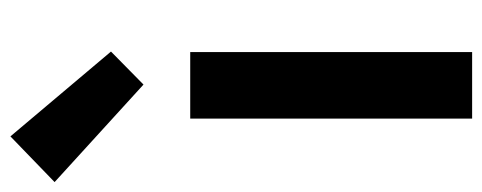

<svg xmlns="http://www.w3.org/2000/svg" viewBox="-348 -644 949 378"><g transform="rotate(-90 127.0 -454.5)"><path d="M83 0V-555H214V0ZM150 -647 -42 -822 48 -909 215 -711Z"/></g></svg>

Font: Noto Sans HK Thin SemiBold
Style: Regular
Weight: 600
Version: Version 2.004-H2;hotconv 1.0.118;makeotfexe 2.5.65603